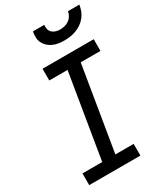

<svg xmlns="http://www.w3.org/2000/svg" viewBox="-232 -1046 975 1137"><g transform="rotate(-30 255.5 -477.5)"><path d="M27 0V-80H162L257 -655H132V-735H482V-655H347L252 -80H377V0ZM329 -815Q309 -815 289.5 -818Q270 -821 253 -828.5Q236 -836 222 -848.5Q208 -861 199.5 -878Q191 -895 190.5 -915Q190 -935 193 -955H271Q269 -940 272.5 -925.5Q276 -911 286.5 -901.5Q297 -892 311 -888Q325 -884 340 -884Q355 -884 371 -888Q387 -892 400.5 -901.5Q414 -911 422.5 -925.5Q431 -940 433 -955H511Q508 -935 500.5 -915Q493 -895 479.5 -878Q466 -861 448 -848.5Q430 -836 410 -828.5Q390 -821 369.5 -818Q349 -815 329 -815Z"/></g></svg>

Font: Iosevka Curly Slab Medium
Style: Italic
Weight: 500
Italic angle: -9°
Monospace: yes
Designer: Belleve Invis
Foundry: Belleve Invis
Version: Version 22.1.2; ttfautohint (v1.8.4)